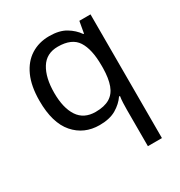

<svg xmlns="http://www.w3.org/2000/svg" viewBox="-183 -674 980 1043"><g transform="rotate(-30 307.5 -153.0)"><path d="M442 11Q442 -7 443 -31Q444 -55 447 -72H441Q418 -38 377.5 -14Q337 10 273 10Q176 10 115.5 -59.5Q55 -129 55 -267Q55 -359 83 -421Q111 -483 161 -514.5Q211 -546 276 -546Q339 -546 379 -522Q419 -498 443 -463H447L460 -536H530V240H442ZM290 -63Q345 -63 378.5 -83Q412 -103 427 -144.5Q442 -186 443 -248V-266Q443 -368 409 -420.5Q375 -473 288 -473Q216 -473 181 -416.5Q146 -360 146 -265Q146 -170 181.5 -116.5Q217 -63 290 -63Z"/></g></svg>

Font: Noto Sans Myanmar
Style: Regular
Weight: 400
Designer: Monotype Design Team
Foundry: Monotype Imaging Inc.
Version: Version 2.107